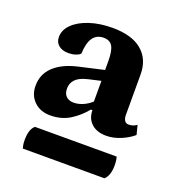

<svg xmlns="http://www.w3.org/2000/svg" viewBox="-96 -817 595 641"><g transform="rotate(20 202.0 -496.5)"><path d="M100.9 -391Q65.8 -391 43.7 -412.4Q21.7 -433.8 21.7 -467.8Q21.7 -509 50.9 -536.4Q80.1 -563.7 132.1 -575.7L230.5 -598.2L222 -584.5V-627.8Q222 -664.3 212.7 -680.1Q203.4 -695.8 181.3 -695.8Q156.6 -695.8 143.5 -677.5Q130.4 -659.2 128.9 -620.7Q124 -614.9 112.4 -611.1Q100.7 -607.2 87.3 -607.2Q65 -607.2 52.2 -618Q39.3 -628.7 39.3 -647.2Q39.3 -672.5 60 -692.8Q80.7 -713.2 116.8 -725.1Q152.9 -737 197.8 -737Q266.4 -737 302.4 -706.9Q338.5 -676.7 338.5 -622.2V-478.7Q338.5 -467 343.2 -459.3Q348 -451.7 357.9 -451.7Q365.9 -451.7 373.4 -454.2Q380.9 -456.8 386.5 -461.4L394.9 -428.1Q376.8 -412.4 350.9 -401.7Q325 -391 300.1 -391Q266.7 -391 247.4 -408.6Q228.2 -426.3 228.2 -455.6H222.4Q200.7 -428.5 170.7 -409.7Q140.7 -391 100.9 -391ZM159.9 -457.7Q180.5 -457.7 201 -468.7Q221.6 -479.7 238.7 -501.2L222.9 -473.4V-562.8L235.6 -560.8L177.2 -547.4Q148.3 -540.3 135.9 -526.9Q123.6 -513.5 123.6 -495Q123.6 -476.4 133.6 -467.1Q143.7 -457.7 159.9 -457.7ZM343.6 -255.7H53.5Q52 -260.1 50.8 -267.4Q49.5 -274.7 49.5 -284.8Q49.5 -323.7 67 -337.7H357.1Q358.6 -333.4 359.8 -325.6Q361 -317.8 361 -308.1Q361 -271.3 343.6 -255.7Z"/></g></svg>

Font: Petrona
Style: Regular
Weight: 400
Designer: Ringo R. Seeber
Foundry: Ringo R. Seeber
Version: Version 2.001; ttfautohint (v1.8.3)